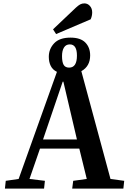

<svg xmlns="http://www.w3.org/2000/svg" viewBox="-20 -1113 756 1133"><path d="M311 -912 293 -940 428 -1068Q442 -1081 453 -1087Q464 -1093 478 -1093Q497 -1093 510.5 -1078Q524 -1063 524 -1040Q524 -1019 515 -999ZM9 0 14 -46 90 -57 316 -689Q291 -701 279.5 -724Q268 -747 268 -778Q268 -824 299.5 -857.5Q331 -891 396 -891Q455 -891 483.5 -862Q512 -833 512 -786Q512 -722 460 -693L632 -57L713 -46L708 0H406L412 -46L492 -57L448 -236H216L154 -57L245 -46L240 0ZM388 -714Q434 -714 434 -785Q434 -851 392 -851Q369 -851 357.5 -832.5Q346 -814 346 -782Q346 -747 355.5 -730.5Q365 -714 388 -714ZM234 -290H434L354 -631H350Z"/></svg>

Font: Literata 36pt SemiBold
Style: Italic
Weight: 600
Italic angle: -2°
Designer: Latin by Veronika Burian and Jose Scaglione. Greek by Irene Vlachou. Cyrillic by Vera Evstafieva
Foundry: TypeTogether
Version: Version 3.002